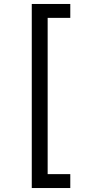

<svg xmlns="http://www.w3.org/2000/svg" viewBox="-20 -812 455 967"><path d="M140 -792H334V-722H220V65H334V135H140Z"/></svg>

Font: umalayalam25
Style: Book
Weight: 400
Designer: Jelle Bosma - Monotype Design Team
Foundry: Monotype Imaging Inc.
Version: Version 2.003